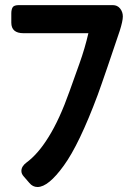

<svg xmlns="http://www.w3.org/2000/svg" viewBox="-20 -606 539 754"><path d="M72.3 -475.6Q24.4 -475.6 24.4 -517.1V-553.2Q24.4 -568.8 29.8 -577.4Q35.2 -585.9 54.2 -585.9H422.9Q440.9 -585.9 451.7 -572.5Q462.4 -559.1 462.4 -541.3Q462.4 -523.4 450.2 -484.9Q389.6 -305.2 379.4 -277.3L363.8 -233.4Q291 -38.6 230.5 44.4Q169.9 128.4 127.4 128.4Q108.4 128.4 95.2 112.3L73.2 86.9Q64 76.7 64 65.4Q64 46.9 84.7 31.7Q105.5 16.6 127.2 -8.1Q148.9 -32.7 170.4 -67.4Q213.9 -136.7 253.4 -248.5L292 -356.4Q313.5 -416.5 327.1 -475.6Z"/></svg>

Font: Capriola
Style: Regular
Weight: 400
Designer: Viktoriya Grabowska
Foundry: Viktoriya Grabowska
Version: Version 1.007